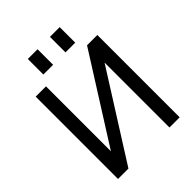

<svg xmlns="http://www.w3.org/2000/svg" viewBox="-258 -1072 1211 1211"><g transform="rotate(-45 347.0 -467.0)"><path d="M625 2H534.2V-577.1L168 2H75.2V-732.4H167V-153.3L533.2 -732.4H625ZM208 -796.9V-935.5H294.9V-796.9ZM405.3 -796.9V-935.5H492.2V-796.9Z"/></g></svg>

Font: Gen Shin Gothic Regular
Style: Regular
Weight: 400
Designer: [Source Han Sans]
Ryoko NISHIZUKA  (kana & ideographs); Paul D. Hunt (Latin, Greek & Cyrillic); Wenlong ZHANG  (bopomofo
Version: Version 1.002.20150607